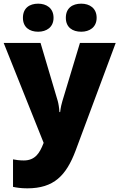

<svg xmlns="http://www.w3.org/2000/svg" viewBox="-21 -853 651 1047"><path d="M104 -756C104 -704 140 -680 187 -680C232 -680 271 -704 271 -756C271 -809 232 -833 187 -833C140 -833 104 -809 104 -756ZM338 -756C338 -704 374 -680 422 -680C467 -680 506 -704 506 -756C506 -809 467 -833 422 -833C374 -833 338 -809 338 -756ZM-1 -619 217 -74 215 -69C196 -21 172 22 109 22C86 22 64 19 50 16V166C69 170 93 174 128 174C273 174 340 104 391 -31L610 -619H415L319 -301C315 -288 310 -268 307 -242H303C302 -263 298 -288 294 -302L200 -619Z"/></svg>

Font: Noto Sans Malayalam UI Black
Style: Regular
Weight: 900
Designer: Jelle Bosma - Monotype Design Team
Foundry: Monotype Imaging Inc.
Version: Version 2.104